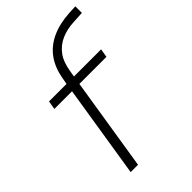

<svg xmlns="http://www.w3.org/2000/svg" viewBox="-214 -788 868 868"><g transform="rotate(-45 220.5 -353.5)"><path d="M88 0 159 -446H46L53 -487H175L163 -477L170 -515Q180 -575 209 -615.5Q238 -656 286 -678.5Q334 -701 400 -705L441 -707V-665L386 -662Q342 -660 306.5 -644.5Q271 -629 248 -598Q225 -567 217 -515L211 -478L203 -487H386L379 -446H206L135 0Z"/></g></svg>

Font: Nunito Sans 10pt SemiExpanded ExtraLight
Style: Italic
Weight: 250
Width: 6
Italic angle: -9°
Designer: Vernon Adams
Foundry: Vernon Adams
Version: Version 3.101;gftools[0.9.27]